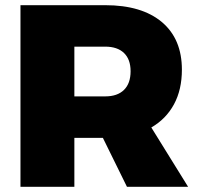

<svg xmlns="http://www.w3.org/2000/svg" viewBox="-20 -721 765 741"><path d="M470 0 377 -189H267V0H59V-701H386Q527 -701 604.5 -636Q682 -571 682 -452Q682 -375 651.5 -318.5Q621 -262 564 -229L706 0ZM267 -349H386Q433 -349 458.5 -374Q484 -399 484 -446Q484 -492 458.5 -516.5Q433 -541 386 -541H267Z"/></svg>

Font: #9Slide03 Montserrat ExtraBold
Style: Regular
Weight: 800
Designer: Julieta Ulanovsky
Foundry: Julieta Ulanovsky
Version: Version 6.001